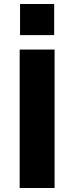

<svg xmlns="http://www.w3.org/2000/svg" viewBox="-20 -937 370 957"><path d="M78 0V-690H252V0ZM80 -762V-917H250V-762Z"/></svg>

Font: Oxanium ExtraBold
Style: Regular
Weight: 800
Designer: Severin Meyer
Version: Version 2.000